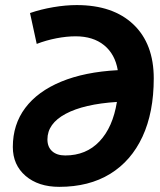

<svg xmlns="http://www.w3.org/2000/svg" viewBox="-20 -723 626 753"><path d="M276.4 -580.6Q241.2 -580.6 200.9 -572.8Q160.6 -564.9 124 -550.8L97.7 -671.9Q140.1 -686.5 188.7 -694.8Q237.3 -703.1 280.8 -703.1Q423.3 -703.1 503.2 -627.2Q583 -551.3 583 -415.5Q583 -282.2 538.8 -187Q494.6 -91.8 411.9 -41Q329.1 9.8 212.4 9.8Q130.4 9.8 80.3 -33.2Q30.3 -76.2 30.3 -146.5Q30.3 -234.9 79.1 -299.8Q127.9 -364.7 220 -402.8Q312 -440.9 441.9 -447.8Q431.2 -510.7 388.2 -545.7Q345.2 -580.6 276.4 -580.6ZM438.5 -323.2Q309.1 -314.9 237.5 -276.6Q166 -238.3 166 -176.3Q166 -146.5 184.6 -129.9Q203.1 -113.3 235.8 -113.3Q317.9 -113.3 370.1 -168.5Q422.4 -223.6 438.5 -323.2Z"/></svg>

Font: Cascadia Code PL
Style: Bold Italic
Weight: 700
Italic angle: -10°
Monospace: yes
Designer: Aaron Bell
Foundry: Saja Typeworks
Version: Version 2404.023; ttfautohint (v1.8.4)